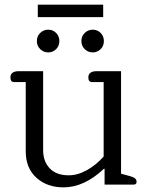

<svg xmlns="http://www.w3.org/2000/svg" viewBox="-20 -796 637 828"><path d="M143 -776H425V-722H143ZM139 -619Q139 -640 153.5 -654Q168 -668 188 -668Q208 -668 222 -654Q236 -640 236 -619Q236 -598 222 -584Q208 -570 188 -570Q168 -570 153.5 -584Q139 -598 139 -619ZM331 -619Q331 -640 345.5 -654Q360 -668 380 -668Q400 -668 414 -654Q428 -640 428 -619Q428 -598 414 -584Q400 -570 380 -570Q360 -570 345.5 -584Q331 -598 331 -619ZM91 -143V-442H41Q25 -442 25 -462Q25 -476 34.5 -482.5Q44 -489 60 -489H166V-149Q166 -100 194.5 -70Q223 -40 276 -40Q315 -40 354.5 -62Q394 -84 427 -121V-442H377Q361 -442 361 -462Q361 -476 370.5 -482.5Q380 -489 396 -489H502V-47L542 -36Q556 -32 562.5 -26.5Q569 -21 569 -12Q569 0 557 0H431V-68H428Q343 12 254 12Q183 12 137 -29.5Q91 -71 91 -143Z"/></svg>

Font: Maitree
Style: Regular
Weight: 400
Designer: CadsonDemak Team
Foundry: CadsonDemak
Version: Version 1.000